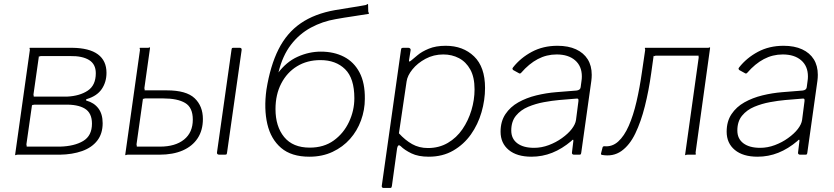

<svg xmlns="http://www.w3.org/2000/svg" viewBox="-20 -767 4137 952"><path d="M55 0 128 -519Q128 -524 126.5 -527Q125 -530 129 -530H338Q423 -529 465.5 -497.5Q508 -466 508 -406Q508 -360 484.5 -325.5Q461 -291 411 -276Q407 -275 406.5 -272Q406 -269 409 -268Q446 -258 467.5 -230Q489 -202 489 -156Q489 -104 462 -69.5Q435 -35 387 -18Q339 -1 277 0H67Q62 0 59 2Q56 4 55 0ZM278 -40Q349 -42 392.5 -68Q436 -94 436 -154Q436 -207 400.5 -228.5Q365 -250 299 -248H150Q146 -248 143 -246Q140 -244 139 -248L111 -52Q111 -47 112.5 -43.5Q114 -40 110 -40ZM313 -288Q375 -291 415 -317.5Q455 -344 455 -404Q455 -449 421.5 -469.5Q388 -490 328 -489H184Q179 -489 176.5 -487Q174 -485 173 -489L146 -299Q146 -294 147.5 -291Q149 -288 145 -288Z M601 0 674 -519Q674 -524 672.5 -527Q671 -530 675 -530H713Q719 -530 721 -532Q723 -534 724 -530L696 -331Q696 -326 697.5 -322.5Q699 -319 695 -319H807Q904 -319 945 -280Q986 -241 986 -177Q986 -121 960 -81.5Q934 -42 886 -21Q838 0 770 0H613Q608 0 605 2Q602 4 601 0ZM656 -40H773Q849 -40 892.5 -75Q936 -110 936 -174Q936 -234 898 -256.5Q860 -279 790 -279H700Q696 -279 693 -277Q690 -275 689 -279L657 -52Q657 -47 658.5 -43.5Q660 -40 656 -40ZM1178 -518 1106 -12Q1105 -4 1103.5 -2Q1102 0 1093 0H1068Q1061 0 1058 -3Q1055 -6 1056 -12L1128 -521Q1129 -527 1130.5 -528.5Q1132 -530 1138 -530H1169Q1174 -530 1176.5 -527Q1179 -524 1178 -518Z M1514 10Q1425 10 1374 -33.5Q1323 -77 1305.5 -152Q1288 -227 1301 -322L1342 -404L1357 -403Q1399 -460 1455.5 -485.5Q1512 -511 1571 -511Q1636 -511 1685.5 -485.5Q1735 -460 1762.5 -408Q1790 -356 1789 -277Q1789 -222 1770 -170Q1751 -118 1715.5 -78Q1680 -38 1629 -14Q1578 10 1514 10ZM1516 -35Q1586 -35 1635 -70.5Q1684 -106 1710.5 -162.5Q1737 -219 1737 -280Q1737 -379 1691 -424Q1645 -469 1569 -469Q1503 -469 1453 -438.5Q1403 -408 1374.5 -353Q1346 -298 1346 -226Q1346 -140 1389 -87.5Q1432 -35 1516 -35ZM1348 -355 1301 -322Q1320 -441 1361 -522.5Q1402 -604 1471 -651.5Q1540 -699 1642 -717Q1682 -724 1719 -729.5Q1756 -735 1793 -742Q1799 -744 1801.5 -746.5Q1804 -749 1805 -745L1806 -709Q1807 -705 1809 -702Q1811 -699 1807 -698Q1759 -690 1723.5 -685Q1688 -680 1644 -672Q1579 -661 1521.5 -630Q1464 -599 1422.5 -545Q1381 -491 1361 -409Z M1881 165Q1877 165 1874.5 161.5Q1872 158 1873 154L1968 -518Q1969 -526 1971 -528Q1973 -530 1981 -530H2005Q2010 -530 2013.5 -526.5Q2017 -523 2016 -518L2008 -468Q2007 -462 2010 -462Q2013 -462 2020 -468Q2030 -476 2050.5 -493.5Q2071 -511 2106 -525.5Q2141 -540 2190 -540Q2276 -540 2330.5 -487.5Q2385 -435 2385 -331Q2385 -271 2367.5 -210.5Q2350 -150 2315 -100.5Q2280 -51 2227.5 -20.5Q2175 10 2106 10Q2054 10 2020 -6.5Q1986 -23 1967 -42Q1959 -49 1955 -45.5Q1951 -42 1949 -32L1923 156Q1922 161 1920.5 163Q1919 165 1914 165H1881ZM2102 -33Q2157 -33 2200.5 -58.5Q2244 -84 2273 -126.5Q2302 -169 2317.5 -220.5Q2333 -272 2333 -324Q2333 -384 2312 -422Q2291 -460 2256 -478.5Q2221 -497 2178 -497Q2130 -497 2090 -475.5Q2050 -454 2025 -423Q2000 -392 1996 -363L1958 -106Q1989 -72 2023.5 -52.5Q2058 -33 2102 -33Z M2813 -68Q2767 -29 2718 -9.5Q2669 10 2615 10Q2543 10 2502.5 -23.5Q2462 -57 2462 -114Q2462 -165 2486 -201Q2510 -237 2550 -259.5Q2590 -282 2639 -294Q2688 -306 2738 -310L2838 -318Q2857 -320 2859 -334L2863 -364Q2864 -370 2864.5 -376Q2865 -382 2865 -388Q2865 -439 2831.5 -468Q2798 -497 2740 -497Q2690 -497 2646.5 -474Q2603 -451 2564 -406Q2561 -403 2558.5 -402.5Q2556 -402 2553 -404L2524 -420Q2522 -422 2521 -425Q2520 -428 2524 -433Q2561 -480 2617 -510Q2673 -540 2744 -540Q2798 -540 2836 -522.5Q2874 -505 2894 -473Q2914 -441 2914 -396Q2914 -389 2913.5 -381.5Q2913 -374 2912 -366L2862 -10Q2861 -3 2859 -1.5Q2857 0 2851 0H2826Q2821 0 2818 -3Q2815 -6 2816 -11L2823 -69Q2823 -80 2813 -68ZM2848 -265Q2849 -273 2847 -276Q2845 -279 2837 -278L2752 -271Q2718 -268 2677 -260.5Q2636 -253 2599 -237.5Q2562 -222 2538.5 -193.5Q2515 -165 2515 -120Q2515 -79 2545 -56.5Q2575 -34 2628 -34Q2665 -34 2701 -47.5Q2737 -61 2766 -82Q2797 -104 2815 -127.5Q2833 -151 2836 -172Z M2964 1Q2959 -1 2960 -6L2968 -37Q2970 -42 2976 -42Q3015 -38 3045 -65Q3075 -92 3097.5 -143Q3120 -194 3136 -263Q3152 -332 3163 -410L3179 -519Q3179 -524 3177.5 -527Q3176 -530 3180 -530H3490Q3496 -530 3498 -532Q3500 -534 3501 -530L3429 -11Q3429 -7 3430 -3.5Q3431 0 3427 0H3388Q3383 0 3380.5 2Q3378 4 3377 0L3444 -479Q3445 -485 3443.5 -488Q3442 -491 3446 -491H3233Q3228 -491 3225 -489Q3222 -487 3221 -491L3209 -405Q3197 -318 3177.5 -240.5Q3158 -163 3130 -105Q3102 -47 3061 -18Q3020 11 2964 1Z M3934 -68Q3888 -29 3839 -9.5Q3790 10 3736 10Q3664 10 3623.5 -23.5Q3583 -57 3583 -114Q3583 -165 3607 -201Q3631 -237 3671 -259.5Q3711 -282 3760 -294Q3809 -306 3859 -310L3959 -318Q3978 -320 3980 -334L3984 -364Q3985 -370 3985.5 -376Q3986 -382 3986 -388Q3986 -439 3952.5 -468Q3919 -497 3861 -497Q3811 -497 3767.5 -474Q3724 -451 3685 -406Q3682 -403 3679.5 -402.5Q3677 -402 3674 -404L3645 -420Q3643 -422 3642 -425Q3641 -428 3645 -433Q3682 -480 3738 -510Q3794 -540 3865 -540Q3919 -540 3957 -522.5Q3995 -505 4015 -473Q4035 -441 4035 -396Q4035 -389 4034.5 -381.5Q4034 -374 4033 -366L3983 -10Q3982 -3 3980 -1.5Q3978 0 3972 0H3947Q3942 0 3939 -3Q3936 -6 3937 -11L3944 -69Q3944 -80 3934 -68ZM3969 -265Q3970 -273 3968 -276Q3966 -279 3958 -278L3873 -271Q3839 -268 3798 -260.5Q3757 -253 3720 -237.5Q3683 -222 3659.5 -193.5Q3636 -165 3636 -120Q3636 -79 3666 -56.5Q3696 -34 3749 -34Q3786 -34 3822 -47.5Q3858 -61 3887 -82Q3918 -104 3936 -127.5Q3954 -151 3957 -172Z"/></svg>

Font: Libre Franklin ExtraLight
Style: Italic
Weight: 250
Italic angle: -8°
Designer: Pablo Impallari, Rodrigo Fuenzalida, Nhung Nguyen
Foundry: Impallari Type
Version: Version 3.000